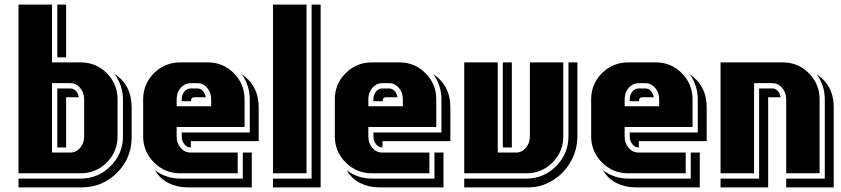

<svg xmlns="http://www.w3.org/2000/svg" viewBox="-20 -750 3638 831"><path d="M549.8 -157.2Q549.8 -65.4 486.6 -2.2Q423.3 61 332 61H60.1V22.9H329.1Q404.3 22.9 458.3 -30.8Q512.2 -84.5 512.2 -160.2V-319.8Q512.2 -378.4 476.1 -429.2Q549.8 -382.8 549.8 -284.2ZM488.8 -160.2Q488.8 -93.3 442.1 -46.6Q395.5 0 329.1 0H60.1V-730H205.1V-480H329.1Q395.5 -480 442.1 -433.3Q488.8 -386.7 488.8 -319.8ZM344.2 -160.2V-319.8Q344.2 -349.6 326.7 -369.9Q309.1 -390.1 284.2 -390.1H205.1V-89.8H284.2Q309.6 -89.8 326.9 -109.9Q344.2 -129.9 344.2 -160.2ZM320.8 -329.1H266.1V-111.8H228V-367.2H284.2Q298.3 -367.2 308.3 -356.4Q318.4 -345.7 320.8 -329.1ZM266.1 -502H228V-730H266.1Z M1069.8 61H793Q747.1 61 709.7 42.5Q672.4 23.9 650.9 -13.2Q699.2 22.9 759.8 22.9H1030.8V-89.8H1069.8ZM1099.6 -139.2H805.7V-111.8H804.7Q789.1 -111.8 777.8 -126Q766.6 -140.1 766.6 -160.2V-176.8H1061V-319.8Q1061 -379.9 1025.9 -429.2Q1099.6 -378.9 1099.6 -286.1ZM1008.8 0H759.8Q693.4 0 646.5 -46.9Q599.6 -93.8 599.6 -160.2V-319.8Q599.6 -386.7 646.5 -433.3Q693.4 -480 759.8 -480H878.9Q945.3 -480 991.9 -433.3Q1038.6 -386.7 1038.6 -319.8V-200.2H744.6V-160.2Q744.6 -129.9 762 -109.9Q779.3 -89.8 804.7 -89.8H1008.8ZM894 -290V-319.8Q894 -349.6 876.5 -369.9Q858.9 -390.1 834 -390.1H804.7Q779.8 -390.1 762.2 -369.9Q744.6 -349.6 744.6 -319.8V-290ZM870.6 -329.1H823.7Q814.5 -329.1 810.5 -325.2Q806.6 -321.3 806.6 -312H766.6V-319.8Q766.6 -339.8 777.8 -353.5Q789.1 -367.2 804.7 -367.2H834Q848.1 -367.2 858.2 -356.4Q868.2 -345.7 870.6 -329.1Z M1367.7 61H1161.6V22.9H1328.6V-730H1367.7ZM1306.6 0H1161.6V-730H1306.6Z M1899.4 61H1622.6Q1576.7 61 1539.3 42.5Q1502 23.9 1480.5 -13.2Q1528.8 22.9 1589.4 22.9H1860.4V-89.8H1899.4ZM1929.2 -139.2H1635.3V-111.8H1634.3Q1618.7 -111.8 1607.4 -126Q1596.2 -140.1 1596.2 -160.2V-176.8H1890.6V-319.8Q1890.6 -379.9 1855.5 -429.2Q1929.2 -378.9 1929.2 -286.1ZM1838.4 0H1589.4Q1522.9 0 1476.1 -46.9Q1429.2 -93.8 1429.2 -160.2V-319.8Q1429.2 -386.7 1476.1 -433.3Q1522.9 -480 1589.4 -480H1708.5Q1774.9 -480 1821.5 -433.3Q1868.2 -386.7 1868.2 -319.8V-200.2H1574.2V-160.2Q1574.2 -129.9 1591.6 -109.9Q1608.9 -89.8 1634.3 -89.8H1838.4ZM1723.6 -290V-319.8Q1723.6 -349.6 1706.1 -369.9Q1688.5 -390.1 1663.6 -390.1H1634.3Q1609.4 -390.1 1591.8 -369.9Q1574.2 -349.6 1574.2 -319.8V-290ZM1700.2 -329.1H1653.3Q1644 -329.1 1640.1 -325.2Q1636.2 -321.3 1636.2 -312H1596.2V-319.8Q1596.2 -339.8 1607.4 -353.5Q1618.7 -367.2 1634.3 -367.2H1663.6Q1677.7 -367.2 1687.7 -356.4Q1697.8 -345.7 1700.2 -329.1Z M2479 -160.2Q2479 -101.1 2449.7 -49.6Q2420.4 2 2369.1 32.5Q2317.9 63 2258.3 61H1989.3V22.9H2258.3Q2333.5 22.9 2387 -31Q2440.4 -85 2440.4 -160.2V-480H2479ZM2418 -160.2Q2418 -93.3 2371.3 -46.6Q2324.7 0 2258.3 0H1989.3V-480H2134.3V-89.8H2213.4Q2238.3 -89.8 2255.9 -110.1Q2273.4 -130.4 2273.4 -160.2V-480H2418ZM2195.3 -111.8H2156.2V-480H2195.3Z M3008.8 61H2731.9Q2686 61 2648.7 42.5Q2611.3 23.9 2589.8 -13.2Q2638.2 22.9 2698.7 22.9H2969.7V-89.8H3008.8ZM3038.6 -139.2H2744.6V-111.8H2743.7Q2728 -111.8 2716.8 -126Q2705.6 -140.1 2705.6 -160.2V-176.8H3000V-319.8Q3000 -379.9 2964.8 -429.2Q3038.6 -378.9 3038.6 -286.1ZM2947.8 0H2698.7Q2632.3 0 2585.4 -46.9Q2538.6 -93.8 2538.6 -160.2V-319.8Q2538.6 -386.7 2585.4 -433.3Q2632.3 -480 2698.7 -480H2817.9Q2884.3 -480 2930.9 -433.3Q2977.5 -386.7 2977.5 -319.8V-200.2H2683.6V-160.2Q2683.6 -129.9 2700.9 -109.9Q2718.3 -89.8 2743.7 -89.8H2947.8ZM2833 -290V-319.8Q2833 -349.6 2815.4 -369.9Q2797.9 -390.1 2772.9 -390.1H2743.7Q2718.8 -390.1 2701.2 -369.9Q2683.6 -349.6 2683.6 -319.8V-290ZM2809.6 -329.1H2762.7Q2753.4 -329.1 2749.5 -325.2Q2745.6 -321.3 2745.6 -312H2705.6V-319.8Q2705.6 -339.8 2716.8 -353.5Q2728 -367.2 2743.7 -367.2H2772.9Q2787.1 -367.2 2797.1 -356.4Q2807.1 -345.7 2809.6 -329.1Z M3588.4 61H3382.8V22.9H3549.8V-319.8Q3549.8 -379.9 3514.6 -429.2Q3588.4 -378.9 3588.4 -287.1ZM3527.3 0H3382.8V-319.8Q3382.8 -349.6 3365.2 -369.9Q3347.7 -390.1 3322.8 -390.1H3243.7V0H3098.6V-480H3367.7Q3434.1 -480 3480.7 -433.3Q3527.3 -386.7 3527.3 -319.8ZM3358.4 -329.1H3304.7V61H3098.6V22.9H3265.6V-367.2H3322.8Q3336.4 -367.2 3346.2 -356.4Q3356 -345.7 3358.4 -329.1Z"/></svg>

Font: Laconic
Style: Shadow
Weight: 900
Width: 6
Designer: Robby Woodard
Version: Version 1.000